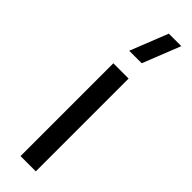

<svg xmlns="http://www.w3.org/2000/svg" viewBox="-270 -789 790 790"><g transform="rotate(45 124.5 -394.0)"><path d="M228 -787.6 162.6 -622.6H89.8L155.3 -787.6ZM168.9 0H80.1V-540H168.9Z"/></g></svg>

Font: Vela Sans Med
Style: Regular
Weight: 500
Designer: Principal design: Mikhail Sharanda - project Manrope.
Design modification: Ravid Balaliev
Foundry: Mikhail Sharanda
Version: Version 1.001